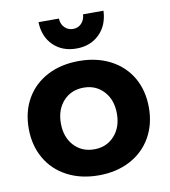

<svg xmlns="http://www.w3.org/2000/svg" viewBox="-85 -829 802 908"><g transform="rotate(-10 316.5 -375.5)"><path d="M605 -269Q605 -188 569 -125.5Q533 -63 467.5 -28.5Q402 6 317 6Q231 6 165.5 -28.5Q100 -63 64 -125.5Q28 -188 28 -269Q28 -351 64 -413Q100 -475 165.5 -509Q231 -543 317 -543Q402 -543 467.5 -509Q533 -475 569 -413Q605 -351 605 -269ZM182 -267Q182 -201 219.5 -160Q257 -119 317 -119Q376 -119 413.5 -160Q451 -201 451 -267Q451 -333 413.5 -374Q376 -415 317 -415Q257 -415 219.5 -374Q182 -333 182 -267ZM317 -697Q341 -697 357 -713.5Q373 -730 375 -757H473Q470 -687 427 -645Q384 -603 317 -603Q249 -603 206 -645Q163 -687 161 -757H259Q260 -730 276.5 -713.5Q293 -697 317 -697Z"/></g></svg>

Font: Montserrat arm2 SemiBold
Style: Regular
Weight: 600
Designer: Julieta Ulanovsky
Foundry: Julieta Ulanovsky
Version: Version 6.000